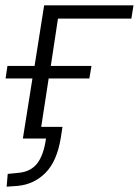

<svg xmlns="http://www.w3.org/2000/svg" viewBox="-20 -521 522 722"><path d="M5 181 9 133 49 129Q95 125 119.5 94Q144 63 153 0H66L102 -226H1L8 -273H110L146 -501H482L474 -451H198L171 -273H324L316 -226H163L135 -44H215L209 -5Q195 84 152 128Q109 172 47 178Z"/></svg>

Font: Mulish Light
Style: Italic
Weight: 300
Italic angle: -9°
Designer: Vernon Adams
Foundry: Vernon Adams
Version: Version 3.603; ttfautohint (v1.8.3)